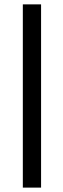

<svg xmlns="http://www.w3.org/2000/svg" viewBox="-20 -731 292 883"><path d="M168.9 -710.9V131.8H85V-710.9Z"/></svg>

Font: Vazirmatn FD
Style: Bold
Weight: 700
Designer: Saber Rastikerdar
Foundry: Saber Rastikerdar
Version: Version 33.001